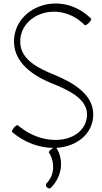

<svg xmlns="http://www.w3.org/2000/svg" viewBox="-20 -843 576 1079"><path d="M48 -101C121 -39 205 -12 280 -12C277 -10 274 -9 271 -6C259 2 252 11 255 14C290 70 287 142 241 188C236 193 237 203 244 210C251 217 261 218 266 212C327 152 342 59 297 -12C411 -19 503 -90 504 -199C505 -311 395 -377 287 -422C197 -458 99 -506 94 -600C85 -762 310 -849 456 -702C459 -699 470 -705 479 -714C489 -724 495 -735 492 -738C320 -909 50 -802 59 -600C64 -492 160 -421 263 -378C358 -340 468 -292 469 -201C469 -52 249 3 80 -139C77 -142 67 -136 58 -125C49 -114 45 -104 48 -101Z"/></svg>

Font: Nupuram Condensed Thin
Style: Regular
Weight: 100
Width: 3
Designer: Santhosh Thottingal (santhosh.thottingal@gmail.com)
Foundry: SMC
Version: Version 1.000